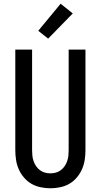

<svg xmlns="http://www.w3.org/2000/svg" viewBox="-20 -1001 540 1029"><path d="M250 8Q224 8 197.5 2.5Q171 -3 148.5 -16Q126 -29 108.5 -49.5Q91 -70 80.5 -94Q70 -118 66 -144Q62 -170 62 -196V-735H152V-196Q152 -181 153.5 -166.5Q155 -152 160 -137.5Q165 -123 173.5 -110.5Q182 -98 194 -89Q206 -80 220.5 -76Q235 -72 250 -72Q265 -72 279.5 -76Q294 -80 306 -89Q318 -98 326.5 -110.5Q335 -123 340 -137.5Q345 -152 346.5 -166.5Q348 -181 348 -196V-735H438V-196Q438 -170 434 -144Q430 -118 419.5 -94Q409 -70 391.5 -49.5Q374 -29 351.5 -16Q329 -3 302.5 2.5Q276 8 250 8ZM238 -794 185 -836 305 -981 370 -929Z"/></svg>

Font: Iosevka Medium
Style: Regular
Weight: 500
Monospace: yes
Designer: Belleve Invis
Foundry: Belleve Invis
Version: Version 32.5.0; ttfautohint (v1.8.4)